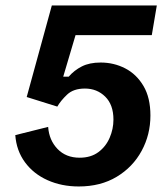

<svg xmlns="http://www.w3.org/2000/svg" viewBox="-20 -670 607 701"><path d="M267.5 10.8Q205 10.8 153.8 -12.1Q102.5 -35 71.2 -77.5Q40 -120 35.8 -176.7L155.8 -206.7Q159.2 -158.3 190 -126.2Q220.8 -94.2 270.8 -94.2Q311.7 -94.2 339.2 -114.6Q366.7 -135 380.4 -167.1Q394.2 -199.2 394.2 -233.3Q394.2 -287.5 364.2 -317.1Q334.2 -346.7 290 -346.7Q248.3 -346.7 225 -324.6Q201.7 -302.5 189.2 -280.8L77.5 -315.8L169.2 -650H552.5L534.2 -541.7H255.8L210.8 -390H230.8Q250.8 -413.3 278.8 -427.5Q306.7 -441.7 347.5 -441.7Q395.8 -441.7 437.1 -420.4Q478.3 -399.2 503.8 -356.2Q529.2 -313.3 529.2 -248.3Q529.2 -178.3 497.1 -119.2Q465 -60 406.2 -24.6Q347.5 10.8 267.5 10.8Z"/></svg>

Font: Familjen Grotesk GF
Style: Bold Italic
Weight: 700
Designer: Anders Wikstroem, Jonas Baeckman, Matilda Gysing, Kristian Moeller
Foundry: Familjen STHML AB
Version: Version 2.000; Beta; Release 4; Build 6